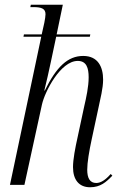

<svg xmlns="http://www.w3.org/2000/svg" viewBox="-20 -780 514 810"><path d="M360 10C404 10 428 -12 454 -39L447 -46C426 -22 406 -8 386 -8C359 -8 348 -29 348 -64C348 -94 356 -142 367 -193L396 -328C403 -362 415 -407 415 -444C415 -497 394 -544 331 -544C266 -544 218 -498 169 -398H167C174 -426 189 -491 195 -521L217 -625H359L361 -635H219L245 -760H110L108 -750H121C156 -750 172 -743 172 -720C172 -712 170 -700 167 -684L156 -635H81L79 -625H154L22 0H83L157 -339C169 -393 235 -523 308 -523C345 -523 354 -493 354 -454C354 -414 344 -369 335 -330L308 -204C297 -155 288 -107 288 -75C288 -22 313 10 360 10Z"/></svg>

Font: Noto Serif Display Condensed Light
Style: Italic
Weight: 300
Width: 3
Italic angle: -12°
Designer: Monotype Design Team
Foundry: Monotype Imaging Inc.
Version: Version 2.009